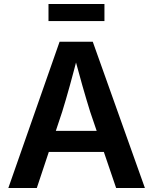

<svg xmlns="http://www.w3.org/2000/svg" viewBox="-20 -935 762 955"><path d="M21.5 0 276.4 -727.5H441.4L700.7 0H557.6L428.7 -378.4Q410.2 -437.5 389.4 -510.5Q368.7 -583.5 343.3 -677.7H372.1Q347.7 -583 327.4 -509.5Q307.1 -436 289.1 -378.4L163.1 0ZM170.4 -179.2V-284.2H551.8V-179.2ZM499.5 -915V-830.1H221.2V-915Z"/></svg>

Font: Inter 17pt SemiBold
Style: Regular
Weight: 600
Version: Version 4.001;git-66647c0bb